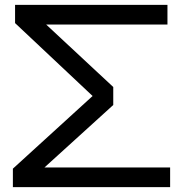

<svg xmlns="http://www.w3.org/2000/svg" viewBox="-20 -770 753 790"><path d="M680 0V-81H163L446 -338V-412L170 -669H669V-750H42V-675L361 -375L33 -76V0Z"/></svg>

Font: Bounded Light
Style: Regular
Weight: 300
Designer: Vlad Churkin
Version: Version 3.0